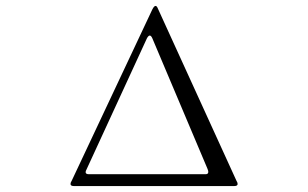

<svg xmlns="http://www.w3.org/2000/svg" viewBox="-20 -637 1040 648"><path d="M494 -605Q500 -617 505 -617Q509 -617 512 -610L778 -27Q782 -21 782 -16Q782 -9 770 -9H230Q218 -9 218 -16Q218 -21 222 -27ZM494 -508Q490 -517 485.5 -517Q481 -517 476 -508L272 -65Q269 -60 269 -56Q269 -49 280 -49H674Q683 -49 683 -57Q683 -61 680 -68Z"/></svg>

Font: cwTeXMing
Style: Medium
Weight: 500
Version: Version 1.17